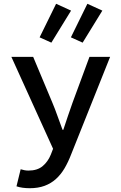

<svg xmlns="http://www.w3.org/2000/svg" viewBox="-20 -791 640 1013"><path d="M137 202Q117 202 99 199.5Q81 197 67 192L89 102Q99 105 109 107Q119 109 130 109Q177 109 205 85.5Q233 62 248 25L260 -6L40 -491H155L256 -250Q270 -217 283 -180Q296 -143 310 -106H314Q325 -141 338 -178Q351 -215 363 -250L452 -491H561L356 22Q340 64 320.5 97Q301 130 275 153.5Q249 177 215 189.5Q181 202 137 202ZM251 -566 189 -594 276 -771 355 -735ZM416 -566 354 -594 441 -771 520 -735Z"/></svg>

Font: Source Code Pro Semibold
Style: Regular
Weight: 600
Monospace: yes
Designer: Paul D. Hunt, Teo Tuominen
Foundry: Adobe Systems Incorporated
Version: Version 2.030;PS 1.000;hotconv 16.6.51;makeotf.lib2.5.65220